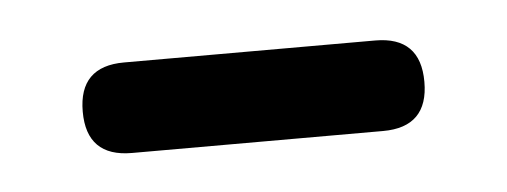

<svg xmlns="http://www.w3.org/2000/svg" viewBox="-24 -722 346 131"><g transform="rotate(-5 149.0 -656.0)"><path d="M235 -625H63Q32 -625 32 -656Q32 -687 63 -687H235Q266 -687 266 -656Q266 -625 235 -625Z"/></g></svg>

Font: Higure Gothic Medium
Style: Regular
Weight: 500
Designer: Yoshimichi Ohira
Foundry: Positype
Version: Version 1.000